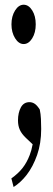

<svg xmlns="http://www.w3.org/2000/svg" viewBox="-20 -584 217 792"><path d="M149.9 -51.8Q149.9 7.3 133.1 55.4Q116.2 103.5 89.8 137.7Q65.4 168.9 36.1 187.5Q36.1 187.5 26.9 151.9Q54.7 132.3 72.8 109.4Q90.8 86.4 102.5 55.7Q109.9 37.1 114.7 11.2Q114.7 11.2 86.9 -15.1Q69.8 -31.2 62 -48.1Q54.2 -64.9 54.2 -87.4Q54.2 -119.1 66.4 -141.6Q78.1 -162.6 101.6 -162.6Q112.8 -162.6 122.8 -156.2Q132.8 -149.9 144 -132.3Q147.9 -114.3 148.9 -93Q149.9 -71.8 149.9 -51.8ZM112.8 -425.8Q98.1 -402.3 77.6 -402.3Q57.1 -402.3 42.2 -426.3Q27.3 -450.2 27.3 -483.6Q27.3 -517.1 42.2 -540.8Q57.1 -564.5 77.6 -564.5Q98.1 -564.5 112.8 -541.3Q127.4 -518.1 127.4 -483.6Q127.4 -449.2 112.8 -425.8Z"/></svg>

Font: Scarab Serif
Style: Light
Weight: 300
Designer: John Roberts
Foundry: Scarab
Version: 1.0